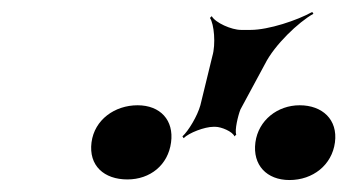

<svg xmlns="http://www.w3.org/2000/svg" viewBox="-20 -905 581 321"><path d="M335 -811 315 -729C310 -711 295 -686 285 -677L287 -674C296 -683 322 -693 337 -693H340C350 -693 369 -685 372 -677L375 -680C372 -687 378 -712 382 -722L423 -798C439 -830 479 -868 504 -882L502 -885C477 -871 429 -855 399 -855H383C367 -855 340 -867 334 -878L331 -875C338 -865 341 -831 335 -811ZM193 -605C231 -605 261 -629 266 -667C271 -704 248 -729 210 -729C172 -729 138 -705 133 -667C128 -628 154 -605 193 -605ZM464 -604C503 -604 535 -629 540 -667C545 -705 519 -729 481 -729C444 -729 412 -704 407 -667C402 -629 426 -604 464 -604Z"/></svg>

Font: Asimov
Style: EdgeNarIt
Weight: 500
Designer: Google
Version: Version 2.000980: 2014